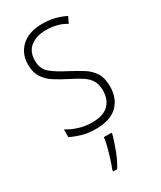

<svg xmlns="http://www.w3.org/2000/svg" viewBox="-193 -657 747 893"><g transform="rotate(-30 180.5 -210.0)"><path d="M323 -181Q323 -116 284 -78.5Q245 -41 168 -41Q126 -41 92.5 -51Q59 -61 37 -73V-114Q64 -97 98 -86.5Q132 -76 168 -76Q228 -76 256.5 -104Q285 -132 285 -181Q285 -214 272 -235Q259 -256 234 -272Q209 -288 175 -305Q137 -324 107.5 -343Q78 -362 60.5 -389Q43 -416 43 -458Q43 -516 82.5 -553Q122 -590 196 -590Q231 -590 262 -582Q293 -574 318 -561L302 -528Q257 -556 195 -556Q143 -556 111.5 -531Q80 -506 80 -458Q80 -413 109 -389Q138 -365 191 -338Q227 -319 257.5 -300Q288 -281 305.5 -253.5Q323 -226 323 -181ZM221 19Q211 54 195.5 95.5Q180 137 159 170H138V161Q145 144 154 116Q163 88 170.5 59Q178 30 180 10H221Z"/></g></svg>

Font: Noto Sans Tamil UI Condensed ExtraLight
Style: Regular
Weight: 200
Width: 3
Designer: Jelle Bosma - Monotype Design Team
Foundry: Monotype Imaging Inc.
Version: Version 2.004; ttfautohint (v1.8.4.7-5d5b)